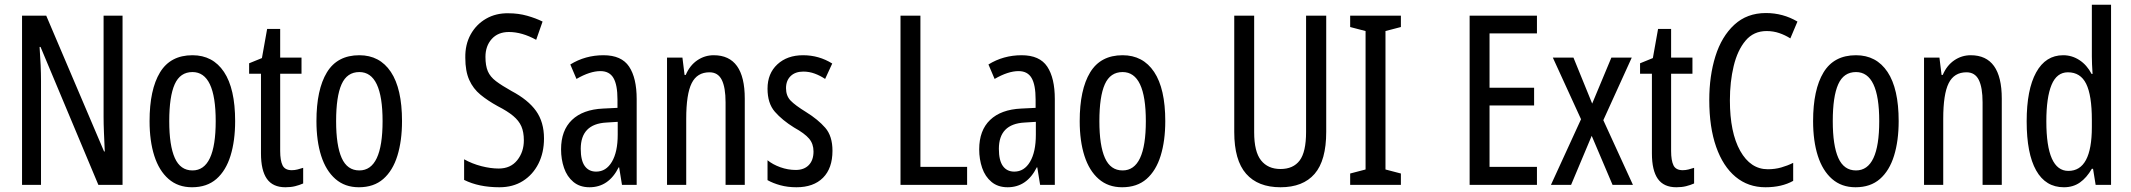

<svg xmlns="http://www.w3.org/2000/svg" viewBox="-20 -780 8990 810"><path d="M497 0H395L151 -582H147Q153 -500 153 -438V0H73V-714H175L419 -141H422Q420 -185 418.5 -221.5Q417 -258 417 -286V-714H497Z M972 -269Q972 -186 952.5 -123Q933 -60 893 -25Q853 10 790 10Q731 10 691 -25Q651 -60 631 -122.5Q611 -185 611 -269Q611 -402 655 -474.5Q699 -547 792 -547Q878 -547 925 -476.5Q972 -406 972 -269ZM694 -269Q694 -166 717.5 -113.5Q741 -61 792 -61Q890 -61 890 -269Q890 -476 792 -476Q740 -476 717 -424.5Q694 -373 694 -269Z M1211 -62Q1223 -62 1235 -65Q1247 -68 1259 -72V-6Q1243 1 1225 5.5Q1207 10 1184 10Q1131 10 1106 -25.5Q1081 -61 1081 -133V-469H1031V-513L1085 -535L1107 -658H1162V-537H1252V-469H1162V-143Q1162 -103 1172 -82.5Q1182 -62 1211 -62Z M1676 -269Q1676 -186 1656.5 -123Q1637 -60 1597 -25Q1557 10 1494 10Q1435 10 1395 -25Q1355 -60 1335 -122.5Q1315 -185 1315 -269Q1315 -402 1359 -474.5Q1403 -547 1496 -547Q1582 -547 1629 -476.5Q1676 -406 1676 -269ZM1398 -269Q1398 -166 1421.5 -113.5Q1445 -61 1496 -61Q1594 -61 1594 -269Q1594 -476 1496 -476Q1444 -476 1421 -424.5Q1398 -373 1398 -269Z M2275 -196Q2275 -136 2251.5 -89.5Q2228 -43 2186 -16.5Q2144 10 2087 10Q2000 10 1938 -21V-108Q1972 -89 2011 -79Q2050 -69 2084 -69Q2134 -69 2162 -104Q2190 -139 2190 -188Q2190 -223 2179.5 -247Q2169 -271 2145 -291Q2121 -311 2080 -332Q2038 -355 2007 -380.5Q1976 -406 1959.5 -443Q1943 -480 1943 -536Q1942 -592 1965.5 -634.5Q1989 -677 2030.5 -701Q2072 -725 2125 -724Q2167 -724 2204 -713.5Q2241 -703 2269 -689L2242 -612Q2182 -645 2127 -645Q2081 -645 2054.5 -615.5Q2028 -586 2028 -540Q2028 -503 2038 -479.5Q2048 -456 2072.5 -437.5Q2097 -419 2138 -396Q2208 -359 2241.5 -312Q2275 -265 2275 -196Z M2526 -547Q2602 -547 2634 -499Q2666 -451 2666 -362V0H2604L2592 -74H2590Q2548 10 2467 10Q2426 10 2399 -12.5Q2372 -35 2359.5 -71.5Q2347 -108 2347 -150Q2347 -230 2393 -274Q2439 -318 2524 -322L2585 -325V-360Q2585 -422 2568 -451Q2551 -480 2513 -480Q2469 -480 2412 -447L2386 -508Q2449 -547 2526 -547ZM2538 -263Q2430 -257 2430 -152Q2430 -103 2447 -79.5Q2464 -56 2495 -56Q2537 -56 2561.5 -97.5Q2586 -139 2586 -212V-266Z M2991 -547Q3122 -547 3122 -364V0H3041V-348Q3041 -411 3025 -443Q3009 -475 2973 -475Q2921 -475 2898 -429Q2875 -383 2875 -279V0H2794V-537H2859L2868 -464H2873Q2890 -504 2921.5 -525.5Q2953 -547 2991 -547Z M3492 -144Q3492 -70 3452 -30Q3412 10 3340 10Q3303 10 3272 1.5Q3241 -7 3218 -20V-104Q3240 -86 3272 -74.5Q3304 -63 3337 -63Q3372 -63 3392 -83.5Q3412 -104 3412 -141Q3412 -173 3393.5 -195Q3375 -217 3330 -242Q3280 -273 3249 -308.5Q3218 -344 3218 -406Q3218 -470 3259.5 -508.5Q3301 -547 3368 -547Q3435 -547 3491 -512L3461 -447Q3440 -461 3417 -469.5Q3394 -478 3369 -478Q3335 -478 3315.5 -459Q3296 -440 3296 -408Q3296 -376 3315 -356Q3334 -336 3381 -307Q3431 -276 3461.5 -241Q3492 -206 3492 -144Z M3779 0V-714H3863V-76H4060V0Z M4290 -547Q4366 -547 4398 -499Q4430 -451 4430 -362V0H4368L4356 -74H4354Q4312 10 4231 10Q4190 10 4163 -12.5Q4136 -35 4123.5 -71.5Q4111 -108 4111 -150Q4111 -230 4157 -274Q4203 -318 4288 -322L4349 -325V-360Q4349 -422 4332 -451Q4315 -480 4277 -480Q4233 -480 4176 -447L4150 -508Q4213 -547 4290 -547ZM4302 -263Q4194 -257 4194 -152Q4194 -103 4211 -79.5Q4228 -56 4259 -56Q4301 -56 4325.5 -97.5Q4350 -139 4350 -212V-266Z M4896 -269Q4896 -186 4876.5 -123Q4857 -60 4817 -25Q4777 10 4714 10Q4655 10 4615 -25Q4575 -60 4555 -122.5Q4535 -185 4535 -269Q4535 -402 4579 -474.5Q4623 -547 4716 -547Q4802 -547 4849 -476.5Q4896 -406 4896 -269ZM4618 -269Q4618 -166 4641.5 -113.5Q4665 -61 4716 -61Q4814 -61 4814 -269Q4814 -476 4716 -476Q4664 -476 4641 -424.5Q4618 -373 4618 -269Z M5575 -224Q5575 -103 5526 -46.5Q5477 10 5382 10Q5287 10 5237 -47Q5187 -104 5187 -223V-714H5271V-222Q5271 -140 5300 -103.5Q5329 -67 5382 -67Q5436 -67 5463 -103Q5490 -139 5490 -223V-714H5575Z M5890 0H5676V-48L5741 -65V-649L5676 -666V-714H5890V-666L5825 -649V-65L5890 -48Z M6464 0H6180V-714H6464V-639H6264V-410H6452V-335H6264V-76H6464Z M6650 -277 6531 -537H6618L6697 -343L6778 -537H6864L6744 -273L6869 0H6783L6695 -207L6608 0H6523Z M7079 -62Q7091 -62 7103 -65Q7115 -68 7127 -72V-6Q7111 1 7093 5.5Q7075 10 7052 10Q6999 10 6974 -25.5Q6949 -61 6949 -133V-469H6899V-513L6953 -535L6975 -658H7030V-537H7120V-469H7030V-143Q7030 -103 7040 -82.5Q7050 -62 7079 -62Z M7433 -649Q7378 -649 7344 -608.5Q7310 -568 7294 -501.5Q7278 -435 7278 -357Q7278 -221 7321.5 -143.5Q7365 -66 7438 -66Q7468 -66 7494.5 -73.5Q7521 -81 7545 -93V-17Q7497 10 7428 10Q7355 10 7302 -34Q7249 -78 7220 -160.5Q7191 -243 7191 -358Q7191 -460 7217 -543Q7243 -626 7296.5 -675.5Q7350 -725 7430 -725Q7502 -725 7563 -689L7533 -618Q7511 -632 7486 -640.5Q7461 -649 7433 -649Z M7990 -269Q7990 -186 7970.5 -123Q7951 -60 7911 -25Q7871 10 7808 10Q7749 10 7709 -25Q7669 -60 7649 -122.5Q7629 -185 7629 -269Q7629 -402 7673 -474.5Q7717 -547 7810 -547Q7896 -547 7943 -476.5Q7990 -406 7990 -269ZM7712 -269Q7712 -166 7735.5 -113.5Q7759 -61 7810 -61Q7908 -61 7908 -269Q7908 -476 7810 -476Q7758 -476 7735 -424.5Q7712 -373 7712 -269Z M8294 -547Q8425 -547 8425 -364V0H8344V-348Q8344 -411 8328 -443Q8312 -475 8276 -475Q8224 -475 8201 -429Q8178 -383 8178 -279V0H8097V-537H8162L8171 -464H8176Q8193 -504 8224.5 -525.5Q8256 -547 8294 -547Z M8687 10Q8610 10 8570 -61Q8530 -132 8530 -268Q8530 -402 8570 -474.5Q8610 -547 8684 -547Q8721 -547 8752.5 -526.5Q8784 -506 8804 -468H8808Q8805 -513 8805 -542V-760H8886V0H8821L8810 -68H8805Q8783 -30 8754.5 -10Q8726 10 8687 10ZM8706 -59Q8805 -59 8805 -244V-274Q8805 -378 8781 -426.5Q8757 -475 8704 -475Q8657 -475 8635 -422Q8613 -369 8613 -268Q8613 -59 8706 -59Z"/></svg>

Font: Noto Sans Lao UI ExtCond
Style: Regular
Weight: 400
Width: 2
Designer: Monotype Design Team
Foundry: Monotype Imaging Inc.
Version: Version 2.000; ttfautohint (v1.8.4.7-5d5b)